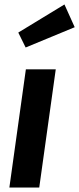

<svg xmlns="http://www.w3.org/2000/svg" viewBox="-20 -841 355 861"><path d="M156 0H22L96 -530H230ZM315 -719 95 -628 62 -695 269 -821Z"/></svg>

Font: Fira Sans Condensed SemiBold
Style: Italic
Weight: 600
Width: 3
Italic angle: -8°
Designer: bBox Type GmbH & Carrois Corporate GbR & Edenspiekermann AG
Foundry: bBox Type GmbH & Carrois Corporate GbR & Edenspiekermann AG
Version: Version 4.301